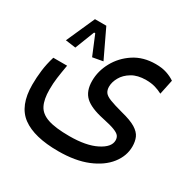

<svg xmlns="http://www.w3.org/2000/svg" viewBox="-138 -564 862 866"><g transform="rotate(30 293.0 -130.5)"><path d="M270.5 168.9Q145.5 168.9 82.8 122.8Q20 76.7 20 -32.7Q20 -70.3 24.7 -107.7Q29.3 -145 41.5 -185.1H113.3Q106 -143.6 102.1 -114.5Q98.1 -85.4 98.1 -52.2Q98.1 -2 113.3 28.1Q128.4 58.1 168 71.5Q207.5 85 280.3 85Q367.7 85 419.4 58.8Q471.2 32.7 471.2 -2.4Q471.2 -16.1 464.1 -25.4Q457 -34.7 436.3 -42.7Q415.5 -50.8 373.5 -59.6Q304.2 -74.2 274.7 -101.8Q245.1 -129.4 245.1 -182.6Q245.1 -233.9 271.2 -281.7Q297.4 -329.6 344.7 -360.6Q392.1 -391.6 456.5 -391.6Q489.7 -391.6 513.9 -383.5Q538.1 -375.5 556.6 -362.8L540.5 -286.1Q522 -295.9 501.5 -301.8Q481 -307.6 454.6 -307.6Q410.6 -307.6 381.6 -290Q352.5 -272.5 338.4 -247.3Q324.2 -222.2 324.2 -198.2Q324.2 -180.2 332.5 -168.7Q340.8 -157.2 363.8 -148.2Q386.7 -139.2 430.7 -127.4Q481.9 -114.7 507.6 -98.9Q533.2 -83 542 -63Q550.8 -43 550.8 -16.6Q550.8 32.7 517.6 75.2Q484.4 117.7 421.9 143.3Q359.4 168.9 270.5 168.9ZM176.3 -429.7 245.6 -284.2 191.9 -274.4 149.9 -375.5H144L104.5 -274.4L51.3 -281.7L117.2 -429.7Z"/></g></svg>

Font: Cascadia Mono NF SemiLight
Style: Regular
Weight: 350
Monospace: yes
Designer: Aaron Bell
Foundry: Saja Typeworks
Version: Version 2404.023; ttfautohint (v1.8.4)